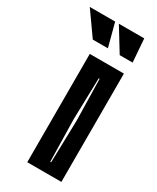

<svg xmlns="http://www.w3.org/2000/svg" viewBox="-241 -708 620 760"><g transform="rotate(30 69.0 -328.0)"><path d="M25 0V-495H181V0ZM103 -47H107L112 -240L108 -429H104L99 -240ZM7 -550 -68 -656H48L76 -550ZM130 -550 65 -656H181L189 -550Z"/></g></svg>

Font: Alumni Sans Inline One
Style: Regular
Weight: 400
Designer: Robert E. Leuschke
Foundry: Robert E. Leuschke
Version: Version 1.100; ttfautohint (v1.8.3)